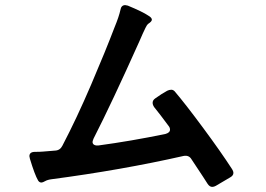

<svg xmlns="http://www.w3.org/2000/svg" viewBox="-20 -742 1040 751"><path d="M893 -66Q893 -55 880 -48L824 -15Q817 -11 810 -11Q800 -11 792 -23L774 -51L729 -119Q719 -136 698 -132Q455 -77 182 -41Q166 -39 156.5 -33.5Q147 -28 142 -28Q134 -28 129 -36Q116 -58 97 -121Q95 -129 95 -131Q95 -148 117 -148Q136 -148 147 -149L196 -153Q215 -154 224 -172Q280 -279 336.5 -411Q393 -543 428 -635Q445 -676 451 -703Q454 -722 470 -722Q472 -722 480 -720Q538 -696 560 -681Q574 -673 574 -665Q574 -658 560 -649Q554 -644 549 -633Q540 -615 525 -580Q418 -341 346 -200Q342 -190 342 -187Q342 -179 348.5 -175.5Q355 -172 365 -173Q491 -190 627 -218Q645 -223 645 -235Q645 -243 639 -250Q605 -296 583 -323Q577 -332 577 -340Q577 -350 587 -357Q612 -375 634 -387Q642 -391 650 -391Q657 -391 663 -385Q704 -337 774 -242.5Q844 -148 888 -80Q893 -72 893 -66Z"/></svg>

Font: Shippori Gochic B2 Bold
Style: Regular
Weight: 700
Designer: FONTDASU
Foundry: FONTDASU / Google Inc. / but / Adobe
Version: Version 1.130